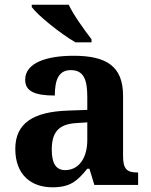

<svg xmlns="http://www.w3.org/2000/svg" viewBox="-20 -786 640 816"><path d="M301 -606H369V-619C340 -657 293 -721 272 -766H115V-756C140 -721 238 -642 301 -606ZM202 10C278 10 307 -15 351 -69H360L381 0H567V-53H563C518 -53 503 -69 503 -124V-379C503 -504 433 -549 293 -549C180 -549 87 -520 87 -447C87 -398 128 -380 213 -380C213 -448 230 -488 281 -488C336 -488 351 -447 351 -374V-319L269 -316C119 -311 45 -261 45 -153C45 -42 114 10 202 10ZM257 -63C218 -63 200 -92 200 -149C200 -221 226 -259 306 -263L351 -266V-191C351 -113 314 -63 257 -63Z"/></svg>

Font: Noto Serif Lao
Style: Bold
Weight: 700
Designer: Monotype Design Team
Foundry: Monotype Imaging Inc.
Version: Version 2.003